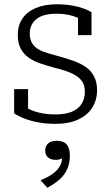

<svg xmlns="http://www.w3.org/2000/svg" viewBox="-20 -567 518 896"><path d="M376 -139Q376 -167 364 -185.5Q352 -204 331.5 -216Q311 -228 285 -236.5Q259 -245 230 -252Q198 -261 168 -271Q138 -281 114.5 -297.5Q91 -314 77 -339.5Q63 -365 63 -404Q63 -448 84.5 -480Q106 -512 147 -529.5Q188 -547 244 -547Q286 -547 318 -541Q350 -535 372.5 -526.5Q395 -518 407 -510V-403H344V-498Q350 -497 354.5 -494Q359 -491 362.5 -487Q366 -483 368.5 -477.5Q371 -472 372 -465Q359 -477 339.5 -485.5Q320 -494 296 -498.5Q272 -503 244 -503Q181 -503 150 -478Q119 -453 119 -411Q119 -383 130 -365Q141 -347 161 -336Q181 -325 207.5 -317.5Q234 -310 263 -302Q295 -293 325.5 -282Q356 -271 380 -254.5Q404 -238 418.5 -211.5Q433 -185 433 -146Q433 -101 411 -65.5Q389 -30 345.5 -9.5Q302 11 239 11Q197 11 161 4.5Q125 -2 96 -13Q67 -24 46 -38V-151H111V-27Q101 -33 95 -39.5Q89 -46 86.5 -52.5Q84 -59 83 -65.5Q82 -72 83 -77Q101 -64 124 -54Q147 -44 176 -38.5Q205 -33 239 -33Q284 -33 314 -45Q344 -57 360 -81Q376 -105 376 -139ZM201 309 169 274Q202 261 224 245.5Q246 230 258 210.5Q270 191 270 166L281 163Q274 171 264 175Q254 179 241 179Q217 179 204 167.5Q191 156 191 135Q191 115 204.5 102.5Q218 90 245 90Q276 90 291 107Q306 124 306 159Q306 194 294 221.5Q282 249 258.5 270Q235 291 201 309Z"/></svg>

Font: Roboto Serif SemiCondensed ExtraLight
Style: Regular
Weight: 250
Width: 4
Designer: Greg Gazdowicz
Foundry: Commercial Type
Version: Version 1.007